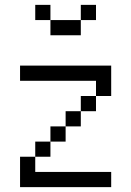

<svg xmlns="http://www.w3.org/2000/svg" viewBox="-20 -770 540 790"><path d="M437.5 0V-62.5H125V-125H62.5Q62.5 -125 62.5 0ZM375 -687.5V-750H312.5V-687.5H187.5V-625H312.5V-687.5ZM125 -125H187.5V-187.5H125ZM187.5 -187.5H250V-250H187.5ZM250 -250H312.5V-312.5H250ZM312.5 -312.5H375V-375H312.5ZM375 -375H437.5Q437.5 -375 437.5 -500H62.5V-437.5H375ZM187.5 -687.5V-750H125V-687.5Z"/></svg>

Font: CalcUnifontExMono
Style: Regular
Weight: 500
Version: Version 15.0.06